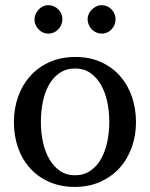

<svg xmlns="http://www.w3.org/2000/svg" viewBox="-20 -716 584 748"><path d="M405.8 -241.2Q405.8 -282.2 397.7 -319.8Q389.6 -357.4 373 -386.2Q356.4 -415 331.5 -432.1Q306.6 -449.2 272.9 -449.2Q238.3 -449.2 212.9 -432.1Q187.5 -415 171.1 -386.2Q154.8 -357.4 147 -319.8Q139.2 -282.2 139.2 -241.2Q139.2 -200.7 147.2 -163.1Q155.3 -125.5 171.9 -96.7Q188.5 -67.9 213.4 -50.5Q238.3 -33.2 272 -33.2Q306.2 -33.2 331.5 -50.3Q356.9 -67.4 373.3 -96.2Q389.6 -125 397.7 -162.6Q405.8 -200.2 405.8 -241.2ZM509.8 -240.2Q509.8 -187 492.9 -140.9Q476.1 -94.7 445.1 -60.8Q414.1 -26.9 369.9 -7.3Q325.7 12.2 271 12.2Q216.3 12.2 172.4 -7.1Q128.4 -26.4 97.7 -60.1Q66.9 -93.8 50.5 -139.9Q34.2 -186 34.2 -240.2Q34.2 -293.5 50.8 -339.8Q67.4 -386.2 98.6 -420.7Q129.9 -455.1 174.1 -474.6Q218.3 -494.1 273.9 -494.1Q329.6 -494.1 373.5 -474.1Q417.5 -454.1 447.8 -419.7Q478 -385.3 493.9 -339.1Q509.8 -293 509.8 -240.2ZM223.1 -641.1Q223.1 -629.9 218.8 -619.6Q214.4 -609.4 207 -601.6Q199.7 -593.8 189.7 -589.4Q179.7 -585 168.5 -585Q157.2 -585 147.5 -589.4Q137.7 -593.8 130.4 -601.6Q123 -609.4 118.7 -619.1Q114.3 -628.9 114.3 -640.1Q114.3 -650.9 118.7 -660.9Q123 -670.9 130.4 -678.7Q137.7 -686.5 147.5 -691.2Q157.2 -695.8 168.5 -695.8Q179.7 -695.8 189.7 -691.4Q199.7 -687 207 -679.7Q214.4 -672.4 218.8 -662.4Q223.1 -652.3 223.1 -641.1ZM430.2 -641.1Q430.2 -629.9 426 -619.6Q421.9 -609.4 414.6 -601.6Q407.2 -593.8 397.5 -589.4Q387.7 -585 376.5 -585Q365.2 -585 355.2 -589.4Q345.2 -593.8 337.6 -601.6Q330.1 -609.4 325.7 -619.6Q321.3 -629.9 321.3 -641.1Q321.3 -651.4 325.7 -661.4Q330.1 -671.4 337.9 -679Q345.7 -686.5 355.5 -691.2Q365.2 -695.8 376.5 -695.8Q387.7 -695.8 397.5 -691.4Q407.2 -687 414.6 -679.4Q421.9 -671.9 426 -661.9Q430.2 -651.9 430.2 -641.1Z"/></svg>

Font: Charis SIL
Style: Regular
Weight: 400
Foundry: SIL International
Version: Version 4.112